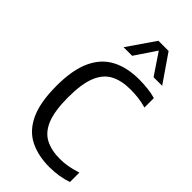

<svg xmlns="http://www.w3.org/2000/svg" viewBox="-251 -863 932 932"><g transform="rotate(45 215.0 -397.0)"><path d="M299.3 7.3Q220.4 7.3 163.3 -21.7Q106.2 -50.7 75.3 -117.2Q44.3 -183.7 44.3 -296.7Q44.3 -405.9 75.5 -473.2Q106.6 -540.6 165.3 -571.4Q223.9 -602.3 306.3 -602.3Q335.2 -602.3 365.6 -599.1Q395.9 -596 420.8 -588.3V-523.6Q391.3 -532.1 364.8 -535.1Q338.3 -538.1 310.7 -538.1Q249.7 -538.1 208 -516.1Q166.4 -494.1 145 -441.6Q123.6 -389 123.6 -297.7Q123.6 -204.2 145 -151.7Q166.4 -99.3 207.4 -78.1Q248.4 -56.9 307 -56.9Q334.5 -56.9 362.3 -61.9Q390 -66.9 420.8 -77.1V-12.5Q396.5 -3.5 364.9 1.9Q333.3 7.3 299.3 7.3ZM142.2 -659.1 239.7 -800.8H309.6L407.1 -659.1H348.1L268.8 -777H280.4L201.1 -659.1Z"/></g></svg>

Font: Encode Sans SC Condensed Thin
Style: Regular
Weight: 100
Width: 3
Designer: Multiple Designers
Foundry: Impallari Type
Version: Version 3.002